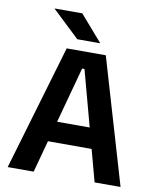

<svg xmlns="http://www.w3.org/2000/svg" viewBox="-90 -896 789 965"><g transform="rotate(10 304.0 -413.0)"><path d="M16 0 204.5 -639H404L592 0H459.5L310.5 -552.5H298.5L148.5 0ZM159 -163V-267.5H448V-163ZM251 -826 365 -695V-693.5H249L110.5 -824.5V-826Z"/></g></svg>

Font: Anek Telugu SemiBold
Style: Regular
Weight: 600
Designer: Omkar Bhoir (Telugu), Yesha Goshar (Latin)
Foundry: Ek Type
Version: Version 1.003